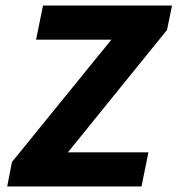

<svg xmlns="http://www.w3.org/2000/svg" viewBox="-20 -672 640 692"><path d="M194 -85 156 -123H515L490 0H6L23 -88L422 -579L476 -529H110L135 -652H600L582 -564Z"/></svg>

Font: Source Code Pro ExtraLight ExtraBold
Style: Italic
Weight: 800
Italic angle: -11°
Monospace: yes
Version: Version 1.016;hotconv 1.0.116;makeotfexe 2.5.65601